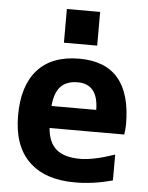

<svg xmlns="http://www.w3.org/2000/svg" viewBox="-54 -792 653 848"><g transform="rotate(5 273.0 -368.0)"><path d="M177.7 -217.8Q182.6 -154.3 217.8 -124Q252.9 -93.8 324.2 -93.8Q381.8 -93.8 476.6 -126V-11.7Q388.7 12.7 307.6 11.7Q176.8 11.7 105.5 -57.6Q34.2 -127 34.2 -260.7Q34.2 -393.6 97.7 -463.9Q161.1 -534.2 282.2 -534.2Q512.7 -534.2 512.7 -263.7Q512.7 -244.1 508.8 -217.8ZM177.7 -315.4H376Q375 -429.7 284.2 -429.7Q234.4 -429.7 208.5 -401.9Q182.6 -374 177.7 -315.4ZM208 -598.6V-748H355.5V-598.6Z"/></g></svg>

Font: Nasu
Style: Bold
Weight: 700
Designer: Ryoko NISHIZUKA (kana &amp; ideographs); Paul D. Hunt (Latin, Greek &amp; Cyrillic); Wenlong ZHANG (bopomofo); Sandoll C
Version: Version 2014.1215